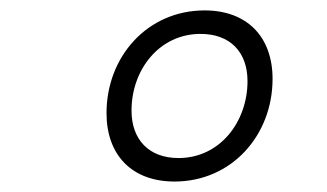

<svg xmlns="http://www.w3.org/2000/svg" viewBox="-20 -723 626 367"><path d="M313.5 -376C422.9 -376 501 -464.4 501 -572.3C501 -652.3 452.6 -703.1 371.1 -703.1C261.7 -703.1 183.6 -614.7 183.6 -506.8C183.6 -426.8 231.9 -376 313.5 -376ZM321.3 -420.9C264.6 -420.9 231.4 -456.1 231.4 -511.7C231.4 -589.4 284.2 -658.2 363.3 -658.2C419.9 -658.2 453.1 -623.5 453.1 -567.9C453.1 -490.2 400.4 -420.9 321.3 -420.9Z"/></svg>

Font: Cascadia Code PL ExtraLight
Style: Italic
Weight: 200
Italic angle: -10°
Monospace: yes
Designer: Aaron Bell
Foundry: Saja Typeworks
Version: Version 2404.023